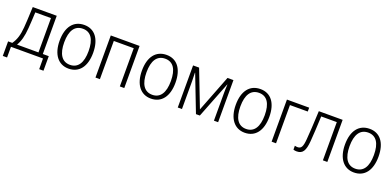

<svg xmlns="http://www.w3.org/2000/svg" viewBox="-1 -1343 4658 2280"><g transform="rotate(20 2328.0 -203.5)"><path d="M8 135H62V0H467L468 135H522V-49H447V-532H144C137 -376 135 -325 130 -269C122 -172 103 -109 61 -49H8ZM121 -49C155 -106 174 -174 182 -279C187 -338 190 -404 194 -483H392V-49Z M791 10C926 10 1004 -93 1004 -266C1004 -443 924 -542 794 -542C659 -542 580 -441 580 -267C580 -93 662 10 791 10ZM792 -38C690 -38 638 -121 638 -267C638 -413 690 -494 793 -494C895 -494 946 -413 946 -266C946 -120 894 -38 792 -38Z M1130 0H1186V-483H1438V0H1494V-532H1130Z M1831 10C1966 10 2044 -93 2044 -266C2044 -443 1964 -542 1834 -542C1699 -542 1620 -441 1620 -267C1620 -93 1702 10 1831 10ZM1832 -38C1730 -38 1678 -121 1678 -267C1678 -413 1730 -494 1833 -494C1935 -494 1986 -413 1986 -266C1986 -120 1934 -38 1832 -38Z M2170 0H2223V-352C2223 -381 2222 -418 2220 -458H2223L2400 0H2449L2628 -457H2631C2628 -414 2627 -380 2627 -353V0H2680V-532H2605L2425 -69L2246 -532H2170Z M3017 10C3152 10 3230 -93 3230 -266C3230 -443 3150 -542 3020 -542C2885 -542 2806 -441 2806 -267C2806 -93 2888 10 3017 10ZM3018 -38C2916 -38 2864 -121 2864 -267C2864 -413 2916 -494 3019 -494C3121 -494 3172 -413 3172 -266C3172 -120 3120 -38 3018 -38Z M3356 0H3412V-483H3637V-532H3356Z M3674 7C3750 7 3779 -41 3789 -164C3797 -261 3800 -335 3807 -483H4004V0H4060V-532H3759C3750 -348 3747 -272 3738 -169C3730 -71 3712 -44 3666 -44C3654 -44 3645 -46 3632 -49V0C3645 5 3658 7 3674 7Z M4397 10C4532 10 4610 -93 4610 -266C4610 -443 4530 -542 4400 -542C4265 -542 4186 -441 4186 -267C4186 -93 4268 10 4397 10ZM4398 -38C4296 -38 4244 -121 4244 -267C4244 -413 4296 -494 4399 -494C4501 -494 4552 -413 4552 -266C4552 -120 4500 -38 4398 -38Z"/></g></svg>

Font: Noto Sans SemiCondensed Light
Style: Regular
Weight: 300
Width: 4
Designer: Monotype Design Team
Foundry: Monotype Imaging Inc.
Version: Version 2.013